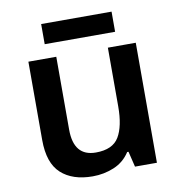

<svg xmlns="http://www.w3.org/2000/svg" viewBox="-80 -771 801 854"><g transform="rotate(-10 321.0 -343.5)"><path d="M562 -542V0H463L446 -70H440Q413 -28 367.5 -9Q322 10 271 10Q180 10 128.5 -37Q77 -84 77 -188V-542H203V-213Q203 -92 303 -92Q379 -92 407.5 -139.5Q436 -187 436 -277V-542ZM480 -697V-606H162V-697Z"/></g></svg>

Font: Noto Sans Malayalam SemiBold
Style: Regular
Weight: 600
Designer: Jelle Bosma - Monotype Design Team
Foundry: Monotype Imaging Inc.
Version: Version 2.104; ttfautohint (v1.8.4.7-5d5b)